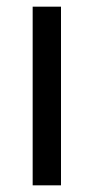

<svg xmlns="http://www.w3.org/2000/svg" viewBox="-20 -556 281 576"><path d="M163 0H78V-536H163Z"/></svg>

Font: Noto Sans Arabic SemiCondensed
Style: Regular
Weight: 400
Width: 4
Designer: Monotype Design Team, Nadine Chahine, Nizar Qandah and Khaled Hosny
Foundry: Monotype Imaging Inc.
Version: Version 2.012